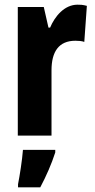

<svg xmlns="http://www.w3.org/2000/svg" viewBox="-20 -645 404 820"><path d="M311 -625C255 -625 214 -575 194 -527H187L167 -615H56V-66H200V-345C200 -424 231 -471 302 -471C314 -471 330 -470 340 -466L351 -620C333 -625 322 -625 311 -625ZM216 6V-5H78C75 37 64 107 57 142V155H152C177 108 200 56 216 6Z"/></svg>

Font: Noto Sans Malayalam UI ExtraCondensed ExtraBold
Style: Regular
Weight: 800
Width: 2
Designer: Jelle Bosma - Monotype Design Team
Foundry: Monotype Imaging Inc.
Version: Version 2.104